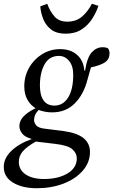

<svg xmlns="http://www.w3.org/2000/svg" viewBox="-59 -760 602 1020"><path d="M218 -163Q198 -163 180 -166.5Q162 -170 146 -176Q130 -158 126 -145.5Q122 -133 122 -122Q122 -108 133 -94.5Q144 -81 174 -77L277 -64Q351 -54 385 -26Q419 2 419 47Q419 103 380.5 147Q342 191 278 215.5Q214 240 137 240Q59 240 10 210Q-39 180 -39 127Q-39 80 2 41Q43 2 109 -21V-22Q73 -32 58.5 -51Q44 -70 44 -90Q44 -119 67 -142.5Q90 -166 130 -185Q102 -202 86 -231.5Q70 -261 70 -301Q70 -355 95.5 -400Q121 -445 164.5 -472Q208 -499 261 -499Q316 -499 350.5 -468.5Q385 -438 389 -385H393Q404 -456 429 -482.5Q454 -509 485 -509Q506 -509 515 -503Q518 -499 520.5 -492Q523 -485 523 -477Q523 -446 499.5 -429.5Q476 -413 424 -402Q420 -387 415.5 -371.5Q411 -356 406 -338Q386 -259 338.5 -211Q291 -163 218 -163ZM230 -199Q276 -199 303 -242Q330 -285 330 -363Q330 -410 308 -436.5Q286 -463 254 -463Q203 -463 178 -418.5Q153 -374 153 -306Q153 -254 172.5 -226.5Q192 -199 230 -199ZM41 100Q41 142 77 166.5Q113 191 175 191Q250 191 299.5 161.5Q349 132 349 81Q349 54 325.5 33Q302 12 232 4L139 -7Q137 -7 135 -7.5Q133 -8 131 -8Q84 19 62.5 43.5Q41 68 41 100ZM290 -581Q242 -581 213.5 -602.5Q185 -624 171.5 -657Q158 -690 155 -726L192 -740Q205 -703 229 -674Q253 -645 299 -645Q346 -645 377.5 -672.5Q409 -700 429 -740L464 -729Q452 -693 430 -659Q408 -625 373.5 -603Q339 -581 290 -581Z"/></svg>

Font: Source Serif 4 SmText
Style: Italic
Weight: 400
Italic angle: -12°
Designer: Frank Grießhammer
Foundry: Adobe
Version: Version 4.005;hotconv 1.1.0;makeotfexe 2.6.0